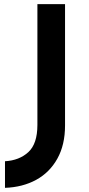

<svg xmlns="http://www.w3.org/2000/svg" viewBox="-20 -752 430 924"><path d="M293 -148Q293 -55 256 11.5Q219 78 154 113.5Q89 149 4 152V24Q73 20 116.5 -20Q160 -60 160 -151V-732H293Z"/></svg>

Font: Reem Kufi Fun SemiBold
Style: Regular
Weight: 600
Designer: Khaled Hosny
Version: Version 1.005